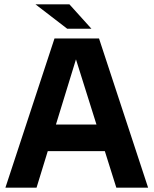

<svg xmlns="http://www.w3.org/2000/svg" viewBox="-20 -868 710 888"><path d="M518 0 301 -690H438L665 0ZM5 0 232 -690H361L149 0ZM151 -169V-292H519V-169ZM291 -735 144 -848H301L403 -735Z"/></svg>

Font: Radio Canada Big SemiBold
Style: Regular
Weight: 600
Designer: Étienne Aubert Bonn
Foundry: Coppers and Brasses
Version: Version 1.001